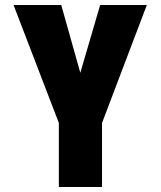

<svg xmlns="http://www.w3.org/2000/svg" viewBox="-20 -745 640 765"><path d="M214.5 -255 34 -725H224L300 -455L379 -725H565L386.5 -255V0H214.5Z"/></svg>

Font: JuliaMono Black
Style: Regular
Weight: 900
Monospace: yes
Designer: cormullion
Foundry: corm
Version: Version 0.054; ttfautohint (v1.8.4)